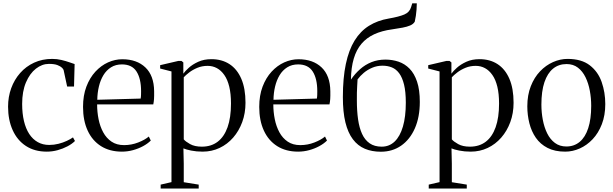

<svg xmlns="http://www.w3.org/2000/svg" viewBox="-20 -872 3572 1118"><path d="M252.5 11Q181.5 11 131 -22Q80.5 -55 53.8 -114.2Q27 -173.5 27 -251Q27 -308 45.2 -358.2Q63.5 -408.5 97.5 -447Q131.5 -485.5 178.8 -507.2Q226 -529 284.5 -529Q311.5 -529 337.8 -522.8Q364 -516.5 384.5 -509.2Q405 -502 414.5 -499L411 -368H371L350.5 -463.5Q349.5 -469 341 -477.5Q332.5 -486 314.5 -493Q296.5 -500 265 -500Q225 -500 189.2 -472.2Q153.5 -444.5 131.2 -392.2Q109 -340 109 -267Q109 -211.5 119.5 -167.2Q130 -123 150.2 -92Q170.5 -61 199.8 -44.5Q229 -28 266.5 -28Q294.5 -28 321 -34.8Q347.5 -41.5 369.2 -51.8Q391 -62 405 -72L416.5 -51Q399.5 -34 373 -20Q346.5 -6 315.5 2.5Q284.5 11 252.5 11Z M690 11Q619 11 568.2 -21Q517.5 -53 490.5 -111.5Q463.5 -170 463.5 -249.5Q463.5 -316 483 -367.5Q502.5 -419 535.5 -454.8Q568.5 -490.5 609.2 -508.8Q650 -527 692 -527Q776.5 -527 826.5 -479.5Q876.5 -432 877.5 -341Q878 -312 876.8 -294.8Q875.5 -277.5 872.5 -264H545.5Q545.5 -220 554 -177.8Q562.5 -135.5 581 -101.5Q599.5 -67.5 629.5 -47.2Q659.5 -27 702.5 -27Q745.5 -27 785 -42.5Q824.5 -58 846.5 -77L858 -53.5Q840 -35.5 813.2 -21Q786.5 -6.5 754.8 2.2Q723 11 690 11ZM546.5 -291 799 -298Q801 -309 801.2 -320Q801.5 -331 801.5 -341Q801.5 -414 775 -455.5Q748.5 -497 690 -497Q653.5 -497 626.5 -480Q599.5 -463 582 -434Q564.5 -405 555.8 -368Q547 -331 546.5 -291Z M915.5 226V203L978.5 188.5V-456L912.5 -473V-492.5L1017.5 -517H1037L1047.5 -508.5V-443Q1057.5 -457.5 1079.2 -477.2Q1101 -497 1134.2 -512.2Q1167.5 -527.5 1211 -527.5Q1271.5 -527.5 1316 -498.8Q1360.5 -470 1385 -413.5Q1409.5 -357 1409.5 -273.5Q1409.5 -213 1390.5 -161.2Q1371.5 -109.5 1337.8 -70.8Q1304 -32 1258.5 -10.5Q1213 11 1160 11Q1124 11 1093.2 4.8Q1062.5 -1.5 1048 -8L1050 80.5V189L1137 203V226ZM1155.5 -18Q1209.5 -18 1247.2 -46.5Q1285 -75 1305 -131Q1325 -187 1325 -269Q1325 -325.5 1315 -367Q1305 -408.5 1286.2 -435.2Q1267.5 -462 1243 -475.2Q1218.5 -488.5 1189 -488.5Q1156.5 -488.5 1129 -477Q1101.5 -465.5 1081.5 -450Q1061.5 -434.5 1050 -422V-60.5Q1060 -48 1086.8 -33Q1113.5 -18 1155.5 -18Z M1716 11Q1645 11 1594.2 -21Q1543.5 -53 1516.5 -111.5Q1489.5 -170 1489.5 -249.5Q1489.5 -316 1509 -367.5Q1528.5 -419 1561.5 -454.8Q1594.5 -490.5 1635.2 -508.8Q1676 -527 1718 -527Q1802.5 -527 1852.5 -479.5Q1902.5 -432 1903.5 -341Q1904 -312 1902.8 -294.8Q1901.5 -277.5 1898.5 -264H1571.5Q1571.5 -220 1580 -177.8Q1588.5 -135.5 1607 -101.5Q1625.5 -67.5 1655.5 -47.2Q1685.5 -27 1728.5 -27Q1771.5 -27 1811 -42.5Q1850.5 -58 1872.5 -77L1884 -53.5Q1866 -35.5 1839.2 -21Q1812.5 -6.5 1780.8 2.2Q1749 11 1716 11ZM1572.5 -291 1825 -298Q1827 -309 1827.2 -320Q1827.5 -331 1827.5 -341Q1827.5 -414 1801 -455.5Q1774.5 -497 1716 -497Q1679.5 -497 1652.5 -480Q1625.5 -463 1608 -434Q1590.5 -405 1581.8 -368Q1573 -331 1572.5 -291Z M2197.5 11.5Q2145.5 11.5 2104.5 -5.8Q2063.5 -23 2034.8 -61Q2006 -99 1991.2 -159.5Q1976.5 -220 1976.5 -306.5Q1976.5 -418 1993.8 -499.5Q2011 -581 2044.8 -635.8Q2078.5 -690.5 2128.5 -721.8Q2178.5 -753 2243.5 -764Q2304 -774.5 2334.8 -787.8Q2365.5 -801 2374 -831.5L2380.5 -852.5H2407Q2407 -834.5 2405.5 -816Q2404 -797.5 2401.5 -779.8Q2399 -762 2395 -745.5Q2386.5 -731.5 2368.5 -723.8Q2350.5 -716 2324 -711Q2297.5 -706 2263 -701Q2203.5 -693 2159 -672.5Q2114.5 -652 2084.8 -617Q2055 -582 2039.8 -530.2Q2024.5 -478.5 2023.5 -408.5Q2047 -443 2076.8 -469.2Q2106.5 -495.5 2143.2 -510.2Q2180 -525 2224.5 -525Q2264.5 -525 2300.8 -512.8Q2337 -500.5 2364.8 -472.2Q2392.5 -444 2408.5 -396.5Q2424.5 -349 2424.5 -279Q2424.5 -190 2395.8 -124.8Q2367 -59.5 2316 -24Q2265 11.5 2197.5 11.5ZM2202.5 -18Q2247 -18 2278.2 -48Q2309.5 -78 2326.2 -135.2Q2343 -192.5 2343 -274Q2343 -337.5 2332.8 -379.2Q2322.5 -421 2304.5 -445.2Q2286.5 -469.5 2261.8 -479.5Q2237 -489.5 2207.5 -489.5Q2175.5 -489.5 2147.8 -477.8Q2120 -466 2098.2 -447.8Q2076.5 -429.5 2062 -409.5Q2061 -389 2059.8 -370.5Q2058.5 -352 2058.2 -332Q2058 -312 2058 -286.5Q2058 -226.5 2065 -177.2Q2072 -128 2088.2 -92.5Q2104.5 -57 2132.5 -37.5Q2160.5 -18 2202.5 -18Z M2476.5 226V203L2539.5 188.5V-456L2473.5 -473V-492.5L2578.5 -517H2598L2608.5 -508.5V-443Q2618.5 -457.5 2640.2 -477.2Q2662 -497 2695.2 -512.2Q2728.5 -527.5 2772 -527.5Q2832.5 -527.5 2877 -498.8Q2921.5 -470 2946 -413.5Q2970.5 -357 2970.5 -273.5Q2970.5 -213 2951.5 -161.2Q2932.5 -109.5 2898.8 -70.8Q2865 -32 2819.5 -10.5Q2774 11 2721 11Q2685 11 2654.2 4.8Q2623.5 -1.5 2609 -8L2611 80.5V189L2698 203V226ZM2716.5 -18Q2770.5 -18 2808.2 -46.5Q2846 -75 2866 -131Q2886 -187 2886 -269Q2886 -325.5 2876 -367Q2866 -408.5 2847.2 -435.2Q2828.5 -462 2804 -475.2Q2779.5 -488.5 2750 -488.5Q2717.5 -488.5 2690 -477Q2662.5 -465.5 2642.5 -450Q2622.5 -434.5 2611 -422V-60.5Q2621 -48 2647.8 -33Q2674.5 -18 2716.5 -18Z M3050.5 -253Q3050.5 -318.5 3070.8 -370Q3091 -421.5 3124.8 -456.8Q3158.5 -492 3200.2 -510.5Q3242 -529 3285 -529Q3366 -529 3414.2 -491.8Q3462.5 -454.5 3483.5 -394.2Q3504.5 -334 3504.5 -266Q3504.5 -200.5 3484.5 -148.8Q3464.5 -97 3431 -61.5Q3397.5 -26 3356 -7.5Q3314.5 11 3271 11Q3210.5 11 3168.2 -10.8Q3126 -32.5 3100.2 -69.8Q3074.5 -107 3062.5 -154.5Q3050.5 -202 3050.5 -253ZM3278 -19Q3323 -19 3355.5 -46Q3388 -73 3405.2 -125.8Q3422.5 -178.5 3422.5 -256Q3422.5 -300.5 3414.5 -343.8Q3406.5 -387 3389.5 -422Q3372.5 -457 3345.2 -478Q3318 -499 3279 -499Q3233.5 -499 3200.8 -472.5Q3168 -446 3150.2 -393.5Q3132.5 -341 3132.5 -263Q3132.5 -217.5 3140.8 -174Q3149 -130.5 3166.2 -95.5Q3183.5 -60.5 3211.2 -39.8Q3239 -19 3278 -19Z"/></svg>

Font: Merriweather 120pt Light
Style: Regular
Weight: 300
Version: Version 2.100